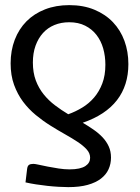

<svg xmlns="http://www.w3.org/2000/svg" viewBox="-20 -742 558 768"><path d="M253 -285Q282.5 -295.5 309.2 -311.8Q336 -328 356.5 -352Q377 -376 389.2 -408.2Q401.5 -440.5 401.5 -483Q401.5 -517.5 392.8 -548.2Q384 -579 366 -602.2Q348 -625.5 320.8 -639.2Q293.5 -653 257 -653Q224.5 -653 197.8 -642Q171 -631 152 -610Q133 -589 122.2 -559.2Q111.5 -529.5 111.5 -492Q111.5 -451.5 123.2 -420.2Q135 -389 154.8 -364.5Q174.5 -340 200 -320.8Q225.5 -301.5 253 -285ZM88.5 -66.5Q90 -78.5 96 -82.5Q102 -86.5 113.5 -86.5Q120 -86.5 135.5 -83Q151 -79.5 171.5 -75.5Q192 -71.5 214.8 -68Q237.5 -64.5 258 -64.5Q280.5 -64.5 296.2 -68Q312 -71.5 321.8 -78Q331.5 -84.5 336 -92.8Q340.5 -101 340.5 -111Q340.5 -129 326.8 -144.2Q313 -159.5 290.8 -174.2Q268.5 -189 240 -205Q211.5 -221 181.5 -239.8Q151.5 -258.5 123 -282Q94.5 -305.5 72.2 -335.2Q50 -365 36.2 -402.8Q22.5 -440.5 22.5 -488.5Q22.5 -540 39 -583Q55.5 -626 86 -656.8Q116.5 -687.5 160 -704.5Q203.5 -721.5 257 -721.5Q313.5 -721.5 357.5 -703.2Q401.5 -685 431.8 -653.2Q462 -621.5 477.8 -578.5Q493.5 -535.5 493.5 -485.5Q493.5 -400.5 448 -341.5Q402.5 -282.5 311 -251Q334 -237.5 354.5 -223.2Q375 -209 390.5 -192.5Q406 -176 415 -156.2Q424 -136.5 424 -111.5Q424 -86.5 414.2 -65Q404.5 -43.5 383.8 -27.5Q363 -11.5 330.8 -2.5Q298.5 6.5 253 6.5Q236 6.5 214.2 5.2Q192.5 4 169.8 1.5Q147 -1 124.2 -4.5Q101.5 -8 82 -12.5Z"/></svg>

Font: Lato
Style: Regular
Weight: 400
Designer: Lukasz Dziedzic with Adam Twardoch and Botio Nikoltchev
Foundry: tyPoland Lukasz Dziedzic
Version: Version 2.015; 2015-08-06; http://www.latofonts.com/